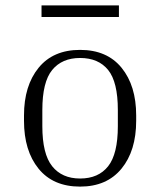

<svg xmlns="http://www.w3.org/2000/svg" viewBox="-20 -682 594 712"><path d="M485 -254V-234Q485 -123 430.5 -56.5Q376 10 277 10Q177 10 123 -56.5Q69 -123 69 -234V-254Q69 -364 123 -430.5Q177 -497 277 -497Q377 -497 431 -430.5Q485 -364 485 -254ZM417 -274Q417 -378 381 -422.5Q345 -467 277 -467Q210 -467 173.5 -422.5Q137 -378 137 -274V-214Q137 -111 173.5 -65.5Q210 -20 277 -20Q345 -20 381 -65.5Q417 -111 417 -214ZM421 -662V-619H134V-662Z"/></svg>

Font: Inria Serif Light
Style: Regular
Weight: 300
Designer: Black Foundry Team
Foundry: Black Foundry
Version: Version 1.000; ttfautohint (v1.8.3)